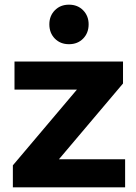

<svg xmlns="http://www.w3.org/2000/svg" viewBox="-20 -801 583 821"><path d="M35 -94 309 -418H42V-538H506V-444L232 -120H515V0H35ZM191 -697Q191 -733 214.5 -757Q238 -781 275 -781Q312 -781 335.5 -757Q359 -733 359 -697Q359 -660 335.5 -636Q312 -612 275 -612Q238 -612 214.5 -636Q191 -660 191 -697Z"/></svg>

Font: Chess Sans
Style: Bold
Weight: 700
Designer: Wolf Bōese
Foundry: Wolf Bōese
Version: Version 7.223